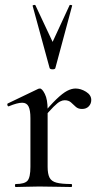

<svg xmlns="http://www.w3.org/2000/svg" viewBox="-20 -750 409 770"><path d="M149 -271 143 -282Q181 -328 206 -352Q231 -376 249 -385.5Q267 -395 283 -395Q304 -395 325 -382Q346 -369 346 -349Q346 -334 336 -323.5Q326 -313 309 -313Q293 -313 283.5 -322Q274 -331 264.5 -339.5Q255 -348 239 -348Q231 -348 221 -343Q211 -338 194.5 -321.5Q178 -305 149 -271ZM43 0Q40 0 40 -6Q40 -12 43 -12Q79 -12 90.5 -25.5Q102 -39 102 -81V-276Q102 -308 94.5 -323Q87 -338 69 -338Q59 -338 46 -334.5Q33 -331 16 -324Q12 -322 10 -327.5Q8 -333 11 -335L134 -394Q138 -395 140 -395Q149 -395 160 -373Q171 -351 171 -310V-81Q171 -53 178.5 -38Q186 -23 206.5 -17.5Q227 -12 266 -12Q269 -12 269 -6Q269 0 266 0Q240 0 207 -1Q174 -2 137 -2Q110 -2 85.5 -1Q61 0 43 0ZM111 -726Q110 -729 115.5 -730Q121 -731 122 -729L191 -582L259 -729Q260 -731 265.5 -730Q271 -729 269 -726L202 -477Q201 -472 191 -472Q181 -472 179 -477Z"/></svg>

Font: Cormorant Medium
Style: Regular
Weight: 500
Designer: Christian Thalmann (Catharsis Fonts)
Foundry: Catharsis Fonts
Version: Version 4.000